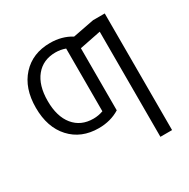

<svg xmlns="http://www.w3.org/2000/svg" viewBox="-168 -683 1038 1055"><g transform="rotate(-30 351.0 -155.0)"><path d="M553 -520H627V220H553V-447L418 -420V-26Q360 10 285 10Q174 10 107 -63Q40 -136 40 -260Q40 -384 107 -457Q174 -530 285 -530Q360 -530 418 -494ZM285 -50Q317 -50 347 -61V-459Q317 -470 285 -470Q206 -470 160.5 -414.5Q115 -359 115 -260Q115 -161 160.5 -105.5Q206 -50 285 -50Z"/></g></svg>

Font: Mplus 1p
Style: Regular
Weight: 400
Version: Version 1.061